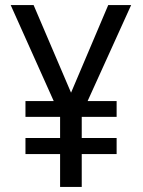

<svg xmlns="http://www.w3.org/2000/svg" viewBox="-20 -734 560 754"><path d="M259 -370 112 -714H22L191 -337H80V-275H216V-192H80V-129H216V0H301V-129H438V-192H301V-275H438V-337H324L495 -714H405Z"/></svg>

Font: Noto Sans Devanagari SemiCondensed
Style: Regular
Weight: 400
Width: 4
Designer: Jelle Bosma - Monotype Design Team
Foundry: Monotype Imaging Inc.
Version: Version 2.004